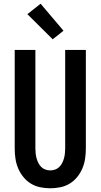

<svg xmlns="http://www.w3.org/2000/svg" viewBox="-20 -1003 540 1031"><path d="M250 8Q223 8 196 2.5Q169 -3 146 -17Q123 -31 105.5 -52.5Q88 -74 77.5 -99Q67 -124 63 -151Q59 -178 59 -205V-735H170V-205Q170 -192 171.5 -178.5Q173 -165 176.5 -152.5Q180 -140 186 -128Q192 -116 201.5 -106.5Q211 -97 224 -92.5Q237 -88 250 -88Q263 -88 276 -92.5Q289 -97 298.5 -106.5Q308 -116 314 -128Q320 -140 323.5 -152.5Q327 -165 328.5 -178.5Q330 -192 330 -205V-735H441V-205Q441 -178 437 -151Q433 -124 422.5 -99Q412 -74 394.5 -52.5Q377 -31 354 -17Q331 -3 304 2.5Q277 8 250 8ZM263 -792 127 -927 198 -983 321 -838Z"/></svg>

Font: Iosevka Web
Style: Bold
Weight: 700
Monospace: yes
Designer: Belleve Invis
Foundry: Belleve Invis
Version: Version 28.0.3; ttfautohint (v1.8.3)